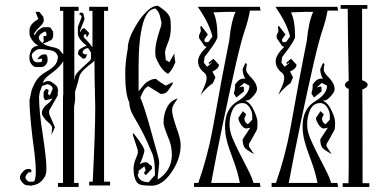

<svg xmlns="http://www.w3.org/2000/svg" viewBox="-20 -742 1503 762"><path d="M161 -617Q153 -616 143.5 -608.5Q134 -601 134 -593Q134 -582 149 -571Q157 -582 153 -582V-599H163L165 -607ZM295 -685Q295 -692 302 -692Q312 -692 312 -683L315 -670Q316 -668 315 -667Q314 -666 315 -664L297 -619L299 -615Q304 -630 315 -630L334 -611Q329 -595 323 -594V-604L317 -607Q312 -602 312 -598Q312 -594 315 -591L323 -583Q333 -574 347 -554V-699H334V-715H409V-699H393V-21H417V-6H334V-21H348Q358 -222 358 -314Q358 -339 356.5 -386.5Q355 -434 355 -501Q349 -495 331.5 -481.5Q314 -468 304.5 -456Q295 -444 293 -431Q292 -425 288.5 -413Q285 -401 281.5 -390Q278 -379 278 -378V-345L274 -317V-16H292V0H210V-16H230V-357L231 -366V-499Q218 -478 197 -461Q172 -443 164 -435Q154 -425 150 -413L165 -420H177Q180 -420 193 -411Q195 -410 207 -398Q208 -397 211 -380L209 -377V-363L175 -303V-290L198 -237L184 -206L187 -234Q187 -240 182.5 -245.5Q178 -251 171 -257Q164 -263 162 -265Q146 -284 146 -293Q146 -308 161 -323L175 -335Q182 -341 188 -351L164 -345Q160 -342 156.5 -348Q153 -354 153 -358V-376Q160 -389 165 -389Q173 -386 173 -383L170 -370L173 -367Q176 -364 178 -363L189 -389Q189 -403 169 -408L147 -401L138 -377L135 -359Q135 -298 150 -206Q164 -111 164 -80V-61L160 -45Q145 -15 117 -8L104 -5L86 -7Q78 -7 68.5 -18Q59 -29 59 -37Q59 -47 69 -58.5Q79 -70 87 -71Q105 -74 105 -63L103 -58H93Q81 -46 81 -37Q81 -33 86.5 -27Q92 -21 96 -21H111Q122 -21 122 -61V-68Q122 -101 109 -195Q97 -297 97 -344L104 -377Q107 -393 123 -421Q135 -441 163 -457Q187 -471 197.5 -483Q208 -495 210 -516Q205 -539 178 -543L147 -547H136Q128 -547 119 -540Q110 -533 107 -528L106 -521L107 -517L110 -507L115 -499L123 -495H134Q147 -495 147 -501V-509H139L129 -506Q130 -512 138 -519Q146 -526 153 -526H160Q169 -526 169 -504Q169 -493 161.5 -484.5Q154 -476 144 -476H123Q114 -476 105.5 -486.5Q97 -497 97 -507V-522Q102 -541 105 -546.5Q108 -552 119 -558L132 -561Q111 -572 100 -596Q97 -603 97 -609V-621Q97 -645 127 -663Q132 -666 132 -667L121 -695H136L152 -675L154 -662Q154 -652 140 -638Q116 -614 115 -607L118 -602Q127 -621 139 -627Q149 -634 152 -634H174Q178 -634 181 -631Q184 -628 186.5 -623Q189 -618 191 -616V-600Q191 -594 187 -587.5Q183 -581 177 -581L169 -576L151 -569Q154 -566 164 -562L176 -558L188 -555L198 -553Q214 -549 221 -538Q227 -530 231 -526V-699H218V-715H292V-699H275V-431L277 -425V-435Q277 -447 309 -476L330 -495Q341 -503 341 -511V-533L330 -551Q322 -551 315 -546Q308 -541 308 -534Q308 -526 326 -526Q322 -519 322 -517Q320 -509 309 -509L290 -526V-533Q290 -539 294 -544Q298 -549 302 -550L305 -552L311 -555L324 -561Q289 -587 289 -610V-635L303 -672Q307 -679 295 -685Z M530 -380Q532 -382 542.5 -395Q553 -408 558 -412.5Q563 -417 574.5 -423Q586 -429 599 -429Q612 -417 638 -402L665 -416V-408L646 -381Q637 -369 618 -369L568 -400Q563 -397 559 -393.5Q555 -390 551.5 -384.5Q548 -379 546.5 -376Q545 -373 541.5 -365Q538 -357 537 -355Q555 -312 578 -227L607 -123Q612 -105 612 -95Q612 -90 609 -65.5Q606 -41 606 -34V-29Q662 -65 662 -128Q662 -166 646 -200Q629 -242 629 -255Q629 -291 644 -318Q659 -345 685 -351L670 -328Q663 -318 663 -302Q663 -287 680 -236Q697 -191 697 -166Q697 -111 660.5 -58Q624 -5 582 -5Q543 -5 531 -11.5Q519 -18 513 -43Q510 -57 510 -72Q510 -92 520 -115Q529 -135 527 -143Q526 -146 526 -149L507 -207L509 -214Q511 -212 520.5 -199.5Q530 -187 535.5 -179Q541 -171 547 -160.5Q553 -150 553 -145Q553 -140 550 -130L545 -115Q540 -100 534 -90Q547 -98 557 -98Q559 -98 561 -97.5Q563 -97 564 -97L583 -82V-72L559 -47L551 -55L558 -66L553 -82L530 -64V-54L526 -49Q532 -19 570 -19L595 -47V-52Q595 -116 580 -142Q552 -212 510 -281Q493 -310 493 -336Q477 -368 477 -450Q477 -495 487 -548Q487 -570 497 -596Q504 -616 527 -653Q544 -680 566 -700Q586 -719 604 -719H607Q630 -704 638 -696Q651 -683 654.5 -672Q658 -661 658 -633Q658 -597 646 -571Q635 -544 635 -533L638 -504L652 -495L672 -530Q672 -511 676 -495Q659 -455 647 -451L651 -447Q622 -459 600 -510Q596 -518 596 -538Q596 -569 615 -626Q621 -641 621 -655Q619 -659 617 -669Q615 -679 614 -682Q607 -701 600 -704L598 -708Q564 -708 547 -648Q530 -586 530 -477Z M1000 -388Q1000 -377 985 -360.5Q970 -344 963 -344H961L953 -342Q974 -335 990 -299Q1002 -272 1002 -255Q1002 -247 1001.5 -242Q1001 -237 1001 -234Q1001 -231 999.5 -227.5Q998 -224 997 -222Q996 -220 993 -215Q990 -210 988 -206Q976 -183 968 -171V-161L988 -130Q984 -133 972 -140Q960 -147 955 -152Q943 -162 943 -189L973 -235Q959 -232 957 -232Q947 -232 936.5 -247.5Q926 -263 926 -274L944 -301L957 -288L950 -273Q950 -255 964 -249L981 -267V-283Q981 -300 970 -316.5Q959 -333 943 -333Q916 -333 903.5 -307Q891 -281 891 -248Q891 -222 903 -193Q922 -149 963 -71Q980 -38 986 -16H1011L1014 0H750V-16H767Q804 -121 824 -230Q869 -480 878 -521L890 -582Q897 -656 915 -695H885Q875 -695 856 -694Q837 -693 827 -693Q843 -660 843 -596Q843 -583 805 -533L792 -516L789 -493L802 -477L820 -492L819 -495L813 -488L807 -492L827 -509L849 -485Q848 -469 823 -458L835 -435L825 -412Q803 -398 776 -365L792 -401Q800 -420 800 -433Q800 -439 798 -443.5Q796 -448 794 -450.5Q792 -453 788 -456Q784 -459 783 -460Q766 -477 766 -499Q766 -523 800 -556L792 -559L770 -591V-602L777 -618L775 -637L779 -639L805 -605L792 -587L791 -579L797 -574L808 -576L823 -597Q812 -647 765 -715H1011L1014 -700H972Q966 -664 951 -620Q937 -578 918 -496Q861 -246 818 -16H932Q924 -58 907 -104Q887 -156 880 -185Q873 -212 873 -242Q873 -309 921 -339Q970 -368 970 -402L949 -413L929 -395L944 -399L948 -395V-379L918 -355L908 -371Q913 -389 913 -398Q913 -403 912 -405Q928 -430 946 -430Q951 -430 954 -429Q943 -446 943 -468L954 -492L960 -488Q957 -475 957 -465Q957 -454 979 -432Q1000 -410 1000 -388Z M1308 -388Q1308 -377 1293 -360.5Q1278 -344 1271 -344H1269L1261 -342Q1282 -335 1298 -299Q1310 -272 1310 -255Q1310 -247 1309.5 -242Q1309 -237 1309 -234Q1309 -231 1307.5 -227.5Q1306 -224 1305 -222Q1304 -220 1301 -215Q1298 -210 1296 -206Q1284 -183 1276 -171V-161L1296 -130Q1292 -133 1280 -140Q1268 -147 1263 -152Q1251 -162 1251 -189L1281 -235Q1267 -232 1265 -232Q1255 -232 1244.5 -247.5Q1234 -263 1234 -274L1252 -301L1265 -288L1258 -273Q1258 -255 1272 -249L1289 -267V-283Q1289 -300 1278 -316.5Q1267 -333 1251 -333Q1224 -333 1211.5 -307Q1199 -281 1199 -248Q1199 -222 1211 -193Q1230 -149 1271 -71Q1288 -38 1294 -16H1319L1322 0H1058V-16H1075Q1112 -121 1132 -230Q1177 -480 1186 -521L1198 -582Q1205 -656 1223 -695H1193Q1183 -695 1164 -694Q1145 -693 1135 -693Q1151 -660 1151 -596Q1151 -583 1113 -533L1100 -516L1097 -493L1110 -477L1128 -492L1127 -495L1121 -488L1115 -492L1135 -509L1157 -485Q1156 -469 1131 -458L1143 -435L1133 -412Q1111 -398 1084 -365L1100 -401Q1108 -420 1108 -433Q1108 -439 1106 -443.5Q1104 -448 1102 -450.5Q1100 -453 1096 -456Q1092 -459 1091 -460Q1074 -477 1074 -499Q1074 -523 1108 -556L1100 -559L1078 -591V-602L1085 -618L1083 -637L1087 -639L1113 -605L1100 -587L1099 -579L1105 -574L1116 -576L1131 -597Q1120 -647 1073 -715H1319L1322 -700H1280Q1274 -664 1259 -620Q1245 -578 1226 -496Q1169 -246 1126 -16H1240Q1232 -58 1215 -104Q1195 -156 1188 -185Q1181 -212 1181 -242Q1181 -309 1229 -339Q1278 -368 1278 -402L1257 -413L1237 -395L1252 -399L1256 -395V-379L1226 -355L1216 -371Q1221 -389 1221 -398Q1221 -403 1220 -405Q1236 -430 1254 -430Q1259 -430 1262 -429Q1251 -446 1251 -468L1262 -492L1268 -488Q1265 -475 1265 -465Q1265 -454 1287 -432Q1308 -410 1308 -388Z M1418 -387Q1419 -262 1419 -15H1446V0H1340V-15H1363L1364 -72V-389Q1349 -395 1349 -405Q1349 -414 1364 -422Q1360 -626 1360 -707H1332V-722H1438V-707H1417V-424Q1439 -416 1439 -406Q1439 -394 1418 -387Z"/></svg>

Font: Bukvitsa
Style: Regular
Weight: 500
Foundry: Ponomar Technologies, Inc.
Version: Version 1.1